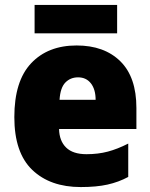

<svg xmlns="http://www.w3.org/2000/svg" viewBox="-20 -747 608 777"><path d="M290 -563Q402 -563 467 -499Q532 -435 532 -310V-225H219Q220 -177 247.5 -150Q275 -123 330 -123Q377 -123 416.5 -133.5Q456 -144 499 -166V-31Q460 -10 415 0Q370 10 307 10Q183 10 110.5 -59.5Q38 -129 38 -273Q38 -419 106 -491Q174 -563 290 -563ZM296 -434Q265 -434 244.5 -413Q224 -392 221 -343H367Q367 -385 348 -409.5Q329 -434 296 -434ZM454 -727V-612H120V-727Z"/></svg>

Font: Noto Sans Khmer UI SemiCondensed Black
Style: Regular
Weight: 900
Width: 4
Designer: Danh Hong and the Monotype Design Team
Foundry: Monotype Imaging Inc.
Version: Version 2.002; ttfautohint (v1.8.4.7-5d5b)